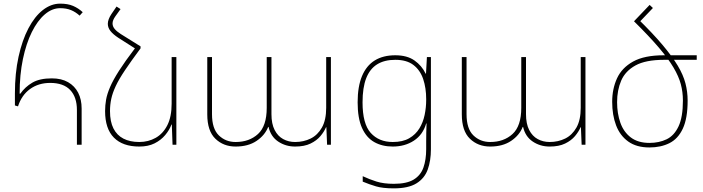

<svg xmlns="http://www.w3.org/2000/svg" viewBox="-20 -796 3868 1056"><path d="M403 0V-191Q403 -262 366 -301Q329 -340 256 -340Q192 -340 145.5 -306.5Q99 -273 79 -211L62 -216V-282Q62 -393 82 -484Q102 -575 136.5 -640.5Q171 -706 216 -741Q261 -776 311 -776Q353 -776 382 -763.5Q411 -751 435 -729L418 -710Q396 -730 370.5 -740.5Q345 -751 311 -751Q266 -751 226 -716.5Q186 -682 155 -619.5Q124 -557 106 -471Q88 -385 88 -281H92Q118 -318 158 -341.5Q198 -365 265 -365Q318 -365 354.5 -344Q391 -323 410 -286Q429 -249 429 -199V0Z M722 -530 753 -541V-530Q701 -460 667.5 -410Q634 -360 616.5 -322.5Q599 -285 592 -252.5Q585 -220 585 -185Q585 -127 604 -89.5Q623 -52 659 -33.5Q695 -15 746 -15Q796 -15 836.5 -38Q877 -61 900.5 -107.5Q924 -154 924 -226V-482H950V0H929L925 -111H923Q912 -81 888.5 -53Q865 -25 830 -7.5Q795 10 746 10Q655 10 606.5 -39Q558 -88 558 -185Q558 -217 563.5 -248Q569 -279 585.5 -317.5Q602 -356 635 -407.5Q668 -459 722 -530ZM753 -541 722 -530 631 -588Q602 -607 587.5 -625.5Q573 -644 573 -665Q573 -677 578 -690.5Q583 -704 593 -719L621 -760L643 -746L615 -707Q607 -696 603 -686Q599 -676 599 -667Q599 -651 610.5 -637Q622 -623 644 -609Z M1276 10Q1209 10 1164.5 -33Q1120 -76 1120 -167V-482H1146V-168Q1146 -88 1183.5 -51.5Q1221 -15 1276 -15Q1351 -15 1399 -59Q1447 -103 1447 -203V-482H1473V-168Q1473 -115 1490.5 -81Q1508 -47 1537.5 -31Q1567 -15 1603 -15Q1650 -15 1688.5 -34Q1727 -53 1750.5 -94.5Q1774 -136 1774 -203V-482H1800V0H1779L1775 -96H1773Q1763 -72 1742.5 -47.5Q1722 -23 1688 -6.5Q1654 10 1603 10Q1551 10 1510 -17.5Q1469 -45 1457 -98H1455Q1437 -52 1391 -21Q1345 10 1276 10Z M2146 240Q2085 240 2048 229Q2011 218 1975 203V173Q2011 190 2050.5 202.5Q2090 215 2146 215Q2217 215 2255.5 191.5Q2294 168 2309 125Q2324 82 2324 25V-17Q2324 -46 2324.5 -67Q2325 -88 2326 -117H2324Q2306 -55 2256.5 -22.5Q2207 10 2140 10Q2082 10 2038.5 -14.5Q1995 -39 1971 -92.5Q1947 -146 1947 -233Q1947 -320 1971 -377.5Q1995 -435 2041 -463.5Q2087 -492 2154 -492Q2219 -492 2259.5 -463.5Q2300 -435 2321 -391H2323L2328 -482H2350V25Q2350 88 2332.5 136.5Q2315 185 2270.5 212.5Q2226 240 2146 240ZM2140 -15Q2195 -15 2230.5 -35.5Q2266 -56 2286.5 -89.5Q2307 -123 2315.5 -164Q2324 -205 2324 -246V-251Q2324 -312 2307.5 -361Q2291 -410 2254 -438.5Q2217 -467 2154 -467Q2094 -467 2054 -442Q2014 -417 1994 -365.5Q1974 -314 1974 -233Q1974 -115 2019 -65Q2064 -15 2140 -15Z M2676 10Q2609 10 2564.5 -33Q2520 -76 2520 -167V-482H2546V-168Q2546 -88 2583.5 -51.5Q2621 -15 2676 -15Q2751 -15 2799 -59Q2847 -103 2847 -203V-482H2873V-168Q2873 -115 2890.5 -81Q2908 -47 2937.5 -31Q2967 -15 3003 -15Q3050 -15 3088.5 -34Q3127 -53 3150.5 -94.5Q3174 -136 3174 -203V-482H3200V0H3179L3175 -96H3173Q3163 -72 3142.5 -47.5Q3122 -23 3088 -6.5Q3054 10 3003 10Q2951 10 2910 -17.5Q2869 -45 2857 -98H2855Q2837 -52 2791 -21Q2745 10 2676 10Z M3633 -467Q3531 -467 3475 -436Q3419 -405 3396.5 -352.5Q3374 -300 3374 -234Q3374 -172 3392 -121Q3410 -70 3449.5 -40Q3489 -10 3552 -10Q3605 -10 3646.5 -30Q3688 -50 3712 -101Q3736 -152 3736 -243Q3736 -290 3724.5 -333Q3713 -376 3684 -425Q3655 -474 3602.5 -535.5Q3550 -597 3467 -679L3486 -695Q3570 -613 3623.5 -549.5Q3677 -486 3707.5 -435Q3738 -384 3750 -337.5Q3762 -291 3762 -243Q3762 -145 3735.5 -88.5Q3709 -32 3661.5 -8.5Q3614 15 3552 15Q3481 15 3435.5 -17.5Q3390 -50 3368.5 -106.5Q3347 -163 3347 -236Q3347 -307 3373.5 -365Q3400 -423 3462 -457.5Q3524 -492 3631 -492H3812V-467ZM3467 -679 3553 -769 3571 -752 3485 -662Z"/></svg>

Font: Noto Sans Armenian Thin
Style: Regular
Weight: 250
Version: Version 2.007